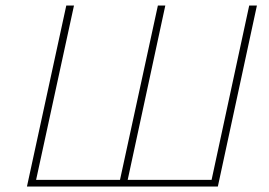

<svg xmlns="http://www.w3.org/2000/svg" viewBox="-20 -678 979 698"><path d="M78 0 221 -658H249L106 0ZM411 0 554 -658H581L439 0ZM744 0 886 -658H914L772 0ZM86 0 91 -24H768L763 0Z"/></svg>

Font: Ysabeau Office Thin
Style: Italic
Weight: 250
Italic angle: -12°
Designer: Christian Thalmann (Catharsis Fonts)
Version: Version 2.001;gftools[0.9.30]; featfreeze: tnum,lnum,ss02